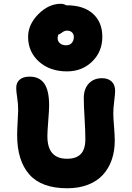

<svg xmlns="http://www.w3.org/2000/svg" viewBox="-20 -1068 697 1017"><path d="M335 -689.9Q244.1 -689.9 186.5 -741.5Q128.9 -793 128.9 -873Q128.9 -938.5 183.3 -993.2Q237.8 -1047.9 301.8 -1047.9Q317.4 -1047.9 330.1 -1040H333Q422.4 -1040 472.2 -995.4Q522 -950.7 522 -873Q522 -794.4 468.3 -742.2Q414.6 -689.9 335 -689.9ZM285.2 -866.2Q285.2 -849.1 297.6 -838.6Q310.1 -828.1 330.1 -828.1Q348.6 -828.1 359.9 -840.3Q371.1 -852.5 371.1 -872.1Q371.1 -887.2 361.3 -896.5Q351.6 -905.8 335 -905.8Q321.8 -905.8 309.1 -896Q296.4 -886.2 290 -886.2Q285.2 -875 285.2 -866.2ZM335.9 -70.8Q200.2 -70.8 135.5 -143.8Q70.8 -216.8 70.8 -353Q70.8 -378.9 73.5 -423.6Q76.2 -468.3 76.2 -482.9Q76.2 -519.5 71 -551.5Q65.9 -583.5 65.9 -602.1Q65.9 -630.9 84.5 -646.5Q103 -662.1 137.2 -662.1Q188.5 -662.1 214.4 -625.7Q240.2 -589.4 240.2 -508.8Q240.2 -485.4 235.6 -428.2Q231 -371.1 231 -346.2Q231 -227.1 335 -227.1Q384.3 -227.1 408.2 -252.4Q432.1 -277.8 432.1 -330.1Q432.1 -375 428 -441.9Q423.8 -508.8 423.8 -548.8Q423.8 -597.2 450.2 -625.5Q476.6 -653.8 520 -653.8Q552.7 -653.8 571.3 -636.2Q589.8 -618.7 589.8 -586.9Q589.8 -571.3 585 -532.7Q580.1 -494.1 580.1 -467.8Q580.1 -445.3 584 -397.9Q587.9 -350.6 587.9 -323.2Q587.9 -267.6 571.8 -221.4Q555.7 -175.3 524.7 -141.6Q493.7 -107.9 445.6 -89.4Q397.5 -70.8 335.9 -70.8Z"/></svg>

Font: Shantell Sans Irregular Bouncy
Style: Bold
Weight: 700
Designer: Stephen Nixon, Anya Danilova, Shantell Martin
Foundry: Arrow Type
Version: Version 1.006;[9816181b4]